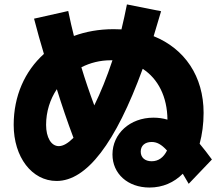

<svg xmlns="http://www.w3.org/2000/svg" viewBox="-20 -799 978 856"><path d="M646.5 37.1C705.6 37.1 755.9 14.6 794.9 -24.4L821.3 20.5L924.8 -87.9C905.3 -114.7 887.2 -137.7 870.1 -158.2C881.3 -199.7 887.7 -246.1 887.7 -295.9C887.7 -459 803.2 -582 665 -637.7C675.8 -672.9 687 -710.4 698.2 -749L545.9 -779.3C538.6 -741.7 530.3 -704.6 521.5 -668L486.3 -668.9C421.9 -668.9 362.3 -658.2 309.6 -638.7C300.8 -672.9 292.5 -709.5 284.2 -750L131.8 -715.8C146.5 -659.2 161.1 -606.9 175.8 -558.6C90.8 -481.9 41 -371.6 41 -242.2C41 -98.6 122.1 7.8 232.4 7.8C366.2 7.8 495.1 -160.6 616.2 -492.2C684.6 -447.8 725.6 -368.2 726.6 -265.6C706.5 -271.5 686 -274.4 664.1 -274.4C559.6 -274.4 481.4 -203.1 481.4 -110.4C481.4 -24.4 549.8 37.1 646.5 37.1ZM185.5 -242.2C185.5 -301.3 203.1 -356 233.4 -401.4C256.3 -328.1 280.3 -256.8 307.6 -184.6C283.7 -160.6 261.7 -147.5 242.2 -147.5C208 -147.5 185.5 -186.5 185.5 -242.2ZM342.8 -499C381.8 -519 426.3 -530.3 473.6 -530.3H481.4C456.5 -455.1 428.7 -386.7 400.4 -329.1C378.9 -386.7 359.9 -442.4 342.8 -499ZM607.4 -123C607.4 -149.4 626 -166 656.2 -166C679.2 -166 699.2 -155.8 724.6 -127.9C709.5 -97.2 686.5 -80.1 656.2 -80.1C626 -80.1 607.4 -96.7 607.4 -123Z"/></svg>

Font: Pretendard Black
Style: Regular
Weight: 900
Designer: Base glyphs from Inter by Rasmus Andersson; Hangeul glyphs from Noto Sans CJK(Source Han Sans) by Jang Soo-young and Kan
Foundry: Kil Hyung-jin
Version: Version 1.309;Glyphs 3.2 (3225)